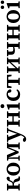

<svg xmlns="http://www.w3.org/2000/svg" viewBox="3104 -3871 1010 7258"><g transform="rotate(-90 3609.0 -242.0)"><path d="M37 0V-45L141 -62H189L289 -45V0ZM37 -439V-484H289V-439L189 -423H141ZM100 0Q101 -26 101.5 -63Q102 -100 102 -140Q102 -180 102 -213V-272Q102 -304 102 -344Q102 -384 101.5 -422Q101 -460 100 -484H227Q226 -460 225.5 -422Q225 -384 224.5 -342.5Q224 -301 224 -265V-224Q224 -186 224.5 -143.5Q225 -101 225.5 -63.5Q226 -26 227 0ZM383 -64 357 -160Q351 -182 340 -195.5Q329 -209 312 -215Q295 -221 270 -221H171V-271H268Q292 -271 310 -278.5Q328 -286 343 -306.5Q358 -327 371 -364Q386 -410 404 -437.5Q422 -465 446 -479.5Q470 -494 502 -498Q529 -492 543.5 -476Q558 -460 558 -436Q558 -409 539 -392.5Q520 -376 486 -376Q460 -376 440 -381.5Q420 -387 398 -397L466 -437Q452 -418 439.5 -396Q427 -374 415 -341Q403 -310 387.5 -289.5Q372 -269 351.5 -257Q331 -245 302 -238V-251Q356 -246 390.5 -232.5Q425 -219 446 -195Q467 -171 477 -134L515 -8L432 -64L569 -44V0Q553 4 532.5 7.5Q512 11 492 11Q446 11 420 -5Q394 -21 383 -64Z M845 14Q777 14 721 -16Q665 -46 632.5 -103.5Q600 -161 600 -241Q600 -323 633.5 -380.5Q667 -438 723 -468Q779 -498 845 -498Q910 -498 966 -468Q1022 -438 1056 -381Q1090 -324 1090 -242Q1090 -161 1056.5 -103.5Q1023 -46 967.5 -16Q912 14 845 14ZM845 -37Q881 -37 906.5 -59Q932 -81 945.5 -126Q959 -171 959 -241Q959 -311 945.5 -356Q932 -401 906.5 -423.5Q881 -446 845 -446Q808 -446 782.5 -424Q757 -402 744 -356.5Q731 -311 731 -241Q731 -172 744 -127Q757 -82 782.5 -59.5Q808 -37 845 -37Z M1451 -42 1276 -451H1259V-484H1379L1524 -140H1500L1642 -484H1698V-452H1681L1511 -42ZM1668 0V-213L1678 -484H1787Q1786 -460 1785.5 -422Q1785 -384 1784.5 -344Q1784 -304 1784 -272V-213Q1784 -180 1784.5 -140Q1785 -100 1785.5 -62.5Q1786 -25 1787 0ZM1166 0V-45L1254 -60H1275L1354 -45V0ZM1599 0V-45L1701 -62H1749L1850 -45V0ZM1167 -439V-484H1271V-423H1257ZM1234 0V-484H1279L1291 -213V0ZM1725 -423V-484H1850V-439L1753 -423Z M1976 243Q1948 243 1925.5 233.5Q1903 224 1889.5 208Q1876 192 1874 172Q1880 145 1900.5 131.5Q1921 118 1949 118Q1970 118 1990 127.5Q2010 137 2029 162L2059 199L2022 214L2006 197Q2033 181 2055.5 156.5Q2078 132 2096 101Q2114 70 2126 36L2147 -21L2155 -29L2239 -281L2311 -484H2375L2183 17Q2154 93 2124 143Q2094 193 2058.5 218Q2023 243 1976 243ZM2133 65 1909 -484H2044L2184 -92L2197 -75ZM1876 -441V-484H2143V-441L2037 -426H1972ZM2214 -441V-484H2412V-441L2331 -427H2309Z M2516 0Q2517 -25 2517.5 -62.5Q2518 -100 2518 -140Q2518 -180 2518 -213V-272Q2518 -304 2518 -344Q2518 -384 2517.5 -422Q2517 -460 2516 -484H2643Q2642 -460 2641.5 -422Q2641 -384 2640.5 -344Q2640 -304 2640 -272V-237Q2640 -192 2640.5 -147Q2641 -102 2641.5 -63.5Q2642 -25 2643 0ZM2840 0Q2841 -26 2841.5 -64Q2842 -102 2842.5 -147Q2843 -192 2843 -237V-272Q2843 -304 2842.5 -344Q2842 -384 2841.5 -422Q2841 -460 2840 -484H2967Q2966 -460 2965.5 -422Q2965 -384 2964.5 -344Q2964 -304 2964 -272V-213Q2964 -180 2964.5 -140Q2965 -100 2965.5 -63Q2966 -26 2967 0ZM2453 0V-45L2557 -62H2605L2705 -45V0ZM2453 -439V-484H2705V-439L2605 -423H2557ZM2777 0V-45L2881 -62H2930L3030 -45V0ZM2777 -439V-484H3030V-439L2930 -423H2881ZM2587 -229V-279H2895V-229Z M3101 0V-45L3205 -62H3254L3355 -45V0ZM3166 0Q3167 -25 3167.5 -62.5Q3168 -100 3168.5 -140Q3169 -180 3169 -212V-260Q3169 -300 3168.5 -328.5Q3168 -357 3166 -387L3094 -395V-435L3272 -496L3293 -487L3291 -350V-212Q3291 -180 3291 -140Q3291 -100 3291.5 -62.5Q3292 -25 3293 0ZM3226 -583Q3194 -583 3172 -603.5Q3150 -624 3150 -655Q3150 -687 3172 -707Q3194 -727 3226 -727Q3258 -727 3279.5 -707Q3301 -687 3301 -655Q3301 -624 3279.5 -603.5Q3258 -583 3226 -583Z M3665 14Q3590 14 3535.5 -16.5Q3481 -47 3451.5 -103Q3422 -159 3422 -237Q3422 -319 3455 -377Q3488 -435 3544.5 -466.5Q3601 -498 3670 -498Q3721 -498 3762 -480Q3803 -462 3828.5 -432Q3854 -402 3860 -365Q3855 -341 3841 -329Q3827 -317 3803 -317Q3776 -317 3759 -334Q3742 -351 3737 -386L3719 -468L3781 -425Q3758 -437 3734.5 -442.5Q3711 -448 3686 -448Q3648 -448 3617 -426.5Q3586 -405 3567.5 -362Q3549 -319 3549 -254Q3549 -190 3569 -148.5Q3589 -107 3623.5 -87Q3658 -67 3701 -67Q3727 -67 3749.5 -73Q3772 -79 3792.5 -92.5Q3813 -106 3831 -127L3862 -101Q3843 -66 3816.5 -40.5Q3790 -15 3753 -0.5Q3716 14 3665 14Z M3911 -312 3917 -484H4409L4415 -312H4359L4322 -480L4377 -434H3949L4004 -480L3968 -312ZM4028 0V-45L4136 -62H4190L4298 -45V0ZM4100 0Q4101 -25 4101.5 -62.5Q4102 -100 4102 -140Q4102 -180 4102 -213V-272Q4102 -304 4102 -344Q4102 -384 4101.5 -422Q4101 -460 4100 -484H4226Q4225 -460 4224.5 -422Q4224 -384 4224 -344Q4224 -304 4224 -272V-213Q4224 -180 4224 -140Q4224 -100 4224.5 -62.5Q4225 -25 4226 0Z M4477 0V-45L4579 -62H4631L4729 -45V0ZM4814 0V-45L4910 -62H4962L5064 -45V0ZM4540 0Q4541 -25 4541.5 -62.5Q4542 -100 4542 -140Q4542 -180 4542 -213V-272Q4542 -304 4542 -344Q4542 -384 4541.5 -422Q4541 -460 4540 -484H4660L4658 0ZM4625 -47 4587 -91H4603L4761 -267L4919 -440L4952 -394H4937L4781 -219ZM4884 0 4886 -484H5000Q4999 -460 4999 -422Q4999 -384 4998.5 -344Q4998 -304 4998 -272V-213Q4998 -180 4998.5 -140Q4999 -100 4999 -62.5Q4999 -25 5000 0ZM4477 -439V-484H4729V-439L4632 -423H4581ZM4814 -439V-484H5064V-439L4963 -423H4911Z M5325 -184Q5269 -184 5234.5 -199.5Q5200 -215 5184.5 -246Q5169 -277 5169 -323Q5169 -363 5170 -403.5Q5171 -444 5172 -484H5289Q5289 -462 5288.5 -439Q5288 -416 5287.5 -389.5Q5287 -363 5287 -329Q5287 -299 5295 -280Q5303 -261 5322 -253Q5341 -245 5374 -245Q5404 -245 5426 -248Q5448 -251 5467 -256.5Q5486 -262 5506 -270V-225Q5478 -214 5452 -204.5Q5426 -195 5395.5 -189.5Q5365 -184 5325 -184ZM5458 0Q5459 -25 5459.5 -62.5Q5460 -100 5460.5 -140Q5461 -180 5461 -213V-272Q5461 -304 5460.5 -344Q5460 -384 5459.5 -422Q5459 -460 5458 -484H5585Q5584 -460 5583.5 -422Q5583 -384 5582.5 -344Q5582 -304 5582 -272V-213Q5582 -180 5582.5 -140Q5583 -100 5583.5 -62.5Q5584 -25 5585 0ZM5113 -439V-484H5351V-439L5251 -423H5206ZM5392 0V-45L5495 -62H5544L5648 -45V0ZM5398 -439V-484H5648V-439L5548 -423H5499Z M5785 0Q5786 -25 5786.5 -62.5Q5787 -100 5787 -140Q5787 -180 5787 -213V-272Q5787 -304 5787 -344Q5787 -384 5786.5 -422Q5786 -460 5785 -484H5912Q5911 -460 5910.5 -422Q5910 -384 5909.5 -344Q5909 -304 5909 -272V-237Q5909 -192 5909.5 -147Q5910 -102 5910.5 -63.5Q5911 -25 5912 0ZM6109 0Q6110 -26 6110.5 -64Q6111 -102 6111.5 -147Q6112 -192 6112 -237V-272Q6112 -304 6111.5 -344Q6111 -384 6110.5 -422Q6110 -460 6109 -484H6236Q6235 -460 6234.5 -422Q6234 -384 6233.5 -344Q6233 -304 6233 -272V-213Q6233 -180 6233.5 -140Q6234 -100 6234.5 -63Q6235 -26 6236 0ZM5722 0V-45L5826 -62H5874L5974 -45V0ZM5722 -439V-484H5974V-439L5874 -423H5826ZM6046 0V-45L6150 -62H6199L6299 -45V0ZM6046 -439V-484H6299V-439L6199 -423H6150ZM5856 -229V-279H6164V-229Z M6613 14Q6545 14 6489 -16Q6433 -46 6400.5 -103.5Q6368 -161 6368 -241Q6368 -323 6401.5 -380.5Q6435 -438 6491 -468Q6547 -498 6613 -498Q6678 -498 6734 -468Q6790 -438 6824 -381Q6858 -324 6858 -242Q6858 -161 6824.5 -103.5Q6791 -46 6735.5 -16Q6680 14 6613 14ZM6613 -37Q6649 -37 6674.5 -59Q6700 -81 6713.5 -126Q6727 -171 6727 -241Q6727 -311 6713.5 -356Q6700 -401 6674.5 -423.5Q6649 -446 6613 -446Q6576 -446 6550.5 -424Q6525 -402 6512 -356.5Q6499 -311 6499 -241Q6499 -172 6512 -127Q6525 -82 6550.5 -59.5Q6576 -37 6613 -37Z M6962 -589Q6935 -589 6916 -607Q6897 -625 6897 -654Q6897 -683 6916 -701.5Q6935 -720 6962 -720Q6989 -720 7008 -701.5Q7027 -683 7027 -654Q7027 -625 7008 -607Q6989 -589 6962 -589ZM7153 -589Q7127 -589 7107.5 -607Q7088 -625 7088 -654Q7088 -683 7107.5 -701.5Q7127 -720 7153 -720Q7181 -720 7199.5 -701.5Q7218 -683 7218 -654Q7218 -625 7199.5 -607Q7181 -589 7153 -589ZM6931 0V-45L7035 -62H7084L7185 -45V0ZM6996 0Q6997 -25 6997.5 -62.5Q6998 -100 6998.5 -140Q6999 -180 6999 -212V-260Q6999 -300 6998.5 -328.5Q6998 -357 6996 -387L6924 -395V-435L7102 -496L7123 -487L7121 -350V-212Q7121 -180 7121 -140Q7121 -100 7121.5 -62.5Q7122 -25 7123 0Z"/></g></svg>

Font: Source Serif 4 18pt SemiBold
Style: Regular
Weight: 600
Designer: Frank Grießhammer
Foundry: Adobe Systems Incorporated
Version: Version 4.004;hotconv 1.0.116;makeotfexe 2.5.65601